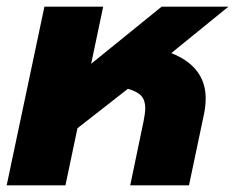

<svg xmlns="http://www.w3.org/2000/svg" viewBox="-25 -555 704 575"><path d="M108 -535H284L248 -364L459 -535H659L488 -396Q591 -355 591 -260Q591 -236 585 -209L541 0H365L405 -192Q410 -217 410 -231Q410 -255 398 -268Q386 -281 358 -289L207 -171L171 0H-5Z"/></svg>

Font: Prompt
Style: Bold Italic
Weight: 700
Italic angle: -12°
Designer: Katatrad Team
Foundry: CadsonDemak
Version: Version 1.001